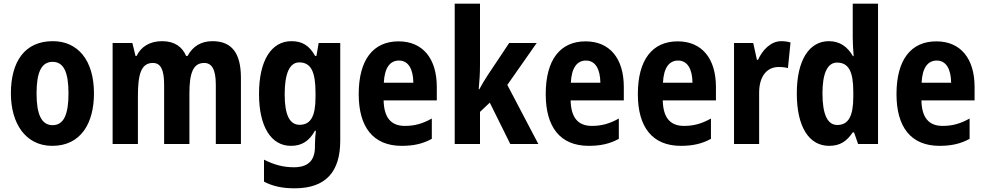

<svg xmlns="http://www.w3.org/2000/svg" viewBox="-20 -780 5335 1040"><path d="M489 -274C489 -456 400 -557 266 -557C113 -557 39 -445 39 -274C39 -112 118 10 263 10C419 10 489 -114 489 -274ZM178 -274C178 -388 204 -445 265 -445C326 -445 351 -387 351 -274C351 -161 326 -102 265 -102C204 -102 178 -162 178 -274Z M1131 -557C1069 -557 1024 -529 996 -477H988C968 -525 927 -557 858 -557C793 -557 744 -528 720 -477H714L697 -547H590V0H727V-259C727 -377 744 -439 808 -439C850 -439 869 -403 869 -322V0H1006V-275C1006 -384 1026 -439 1086 -439C1128 -439 1149 -403 1149 -321V0H1285V-359C1285 -494 1234 -557 1131 -557Z M1559 -557C1450 -557 1383 -453 1383 -271C1383 -93 1449 10 1556 10C1617 10 1656 -18 1686 -72H1691C1688 -48 1686 -17 1686 4V15C1686 93 1645 126 1572 126C1515 126 1466 113 1410 85V204C1458 229 1510 240 1576 240C1747 240 1823 148 1823 -18V-547H1706L1694 -477H1687C1656 -533 1617 -557 1559 -557ZM1601 -442C1664 -442 1689 -392 1689 -278V-252C1689 -151 1663 -104 1603 -104C1549 -104 1522 -157 1522 -269C1522 -383 1549 -442 1601 -442Z M2139 -556C2001 -556 1923 -456 1923 -270C1923 -92 2001 10 2156 10C2222 10 2272 -2 2319 -28V-138C2269 -110 2226 -98 2173 -98C2097 -98 2060 -144 2058 -236H2346V-309C2346 -463 2270 -556 2139 -556ZM2141 -452C2192 -452 2218 -406 2219 -332H2059C2063 -415 2094 -452 2141 -452Z M2580 -427V-760H2443V0H2580V-174L2633 -224L2744 0H2896L2728 -320L2887 -547H2738L2622 -373C2608 -352 2590 -322 2576 -296H2573C2577 -338 2580 -384 2580 -427Z M3152 -556C3014 -556 2936 -456 2936 -270C2936 -92 3014 10 3169 10C3235 10 3285 -2 3332 -28V-138C3282 -110 3239 -98 3186 -98C3110 -98 3073 -144 3071 -236H3359V-309C3359 -463 3283 -556 3152 -556ZM3154 -452C3205 -452 3231 -406 3232 -332H3072C3076 -415 3107 -452 3154 -452Z M3651 -556C3513 -556 3435 -456 3435 -270C3435 -92 3513 10 3668 10C3734 10 3784 -2 3831 -28V-138C3781 -110 3738 -98 3685 -98C3609 -98 3572 -144 3570 -236H3858V-309C3858 -463 3782 -556 3651 -556ZM3653 -452C3704 -452 3730 -406 3731 -332H3571C3575 -415 3606 -452 3653 -452Z M4212 -557C4155 -557 4110 -509 4086 -456H4080L4060 -547H3956V0H4092V-278C4092 -369 4136 -417 4197 -417C4219 -417 4235 -415 4248 -411L4262 -550C4245 -555 4228 -557 4212 -557Z M4471 10C4532 10 4567 -16 4599 -63H4606L4628 0H4736V-760H4599V-575C4599 -549 4601 -513 4604 -476H4600C4570 -528 4528 -557 4470 -557C4363 -557 4296 -454 4296 -274C4296 -93 4362 10 4471 10ZM4515 -103C4463 -103 4435 -159 4435 -274C4435 -383 4462 -441 4514 -441C4578 -441 4602 -390 4602 -283V-256C4602 -151 4576 -103 4515 -103Z M5052 -556C4914 -556 4836 -456 4836 -270C4836 -92 4914 10 5069 10C5135 10 5185 -2 5232 -28V-138C5182 -110 5139 -98 5086 -98C5010 -98 4973 -144 4971 -236H5259V-309C5259 -463 5183 -556 5052 -556ZM5054 -452C5105 -452 5131 -406 5132 -332H4972C4976 -415 5007 -452 5054 -452Z"/></svg>

Font: Noto Sans Georgian Condensed Bold
Style: Regular
Weight: 700
Width: 3
Designer: Monotype Design Team, Akaki Razmadze
Foundry: Google LLC
Version: Version 2.005